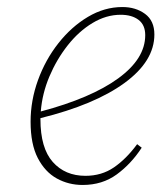

<svg xmlns="http://www.w3.org/2000/svg" viewBox="-20 -513 463 546"><path d="M323 -471Q282 -471 243 -447.5Q204 -424 172.5 -384Q141 -344 120.5 -295.5Q100 -247 96 -196Q239 -234 316 -290Q393 -346 393 -413Q393 -442 374 -456.5Q355 -471 323 -471ZM215 13Q175 13 141.5 -5.5Q108 -24 87.5 -63.5Q67 -103 67 -167Q67 -227 88 -285Q109 -343 146 -390Q183 -437 230 -465Q277 -493 328 -493Q366 -493 392.5 -473.5Q419 -454 419 -415Q419 -339 334 -277Q249 -215 95 -177V-174Q95 -92 130 -52.5Q165 -13 223 -13Q269 -13 304 -37Q339 -61 370 -103L383 -93Q353 -47 312 -17Q271 13 215 13Z"/></svg>

Font: Source Serif 4 SmText ExtraLight
Style: Italic
Weight: 200
Italic angle: -12°
Designer: Frank Grießhammer
Foundry: Adobe
Version: Version 4.005;hotconv 1.1.0;makeotfexe 2.6.0